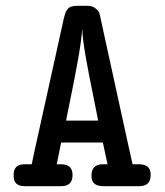

<svg xmlns="http://www.w3.org/2000/svg" viewBox="-20 -639 565 659"><path d="M26.9 -38.1Q25.9 -75.2 64.9 -75.2H88.9L98.1 -119.1L199.2 -576.2Q202.1 -587.4 203.6 -592.3Q205.1 -597.2 210 -605Q214.8 -612.8 223.9 -616Q232.9 -619.1 247.1 -619.1H279.8Q296.9 -619.1 307.4 -610.6Q317.9 -602.1 320.6 -595Q323.2 -587.9 325.2 -576.2L423.8 -125Q429.7 -99.1 435.1 -75.2H457Q498 -75.2 497.1 -38.1Q497.1 0 458 0H334Q293.9 0 293.9 -35.2Q293.9 -75.2 333 -75.2H349.1L333 -149.9H189.9L174.8 -75.2H189.9Q229 -75.2 229 -38.1Q229 0 189.9 0H64.9Q26.9 0 26.9 -34.7Q26.9 -36.1 26.9 -38.1ZM207 -225.1H316.9Q314 -242.2 299.6 -312Q285.2 -381.8 274.2 -443.8Q263.2 -505.9 262.2 -541Q259.3 -498 247.1 -430.4Q234.9 -362.8 221.4 -297.9Q208 -232.9 207 -225.1Z"/></svg>

Font: CMU Typewriter Text
Style: Bold
Weight: 700
Version: Version 0.7.0